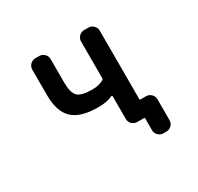

<svg xmlns="http://www.w3.org/2000/svg" viewBox="-184 -973 1367 1328"><g transform="rotate(-30 500.0 -308.5)"><path d="M582 -261.7Q582 -263.7 580.1 -265.1Q578.1 -266.6 575.2 -265.6Q530.3 -243.2 459 -243.2Q319.3 -243.2 255.9 -302.2Q192.4 -361.3 192.4 -494.1V-697.3Q192.4 -720.7 209.5 -737.8Q226.6 -754.9 250 -754.9H281.2Q304.7 -754.9 321.8 -737.8Q338.9 -720.7 338.9 -697.3V-510.7Q338.9 -427.7 368.2 -398.9Q397.5 -370.1 485.4 -370.1Q537.1 -370.1 575.2 -391.6Q582 -395.5 582 -402.3V-697.3Q582 -720.7 599.1 -737.8Q616.2 -754.9 639.6 -754.9H673.8Q697.3 -754.9 714.4 -737.8Q731.4 -720.7 731.4 -697.3V-152.3Q731.4 -144.5 738.3 -144.5H782.2Q805.7 -144.5 822.8 -127.4Q839.8 -110.4 839.8 -86.9V80.1Q839.8 103.5 822.8 120.6Q805.7 137.7 782.2 137.7H757.8Q734.4 137.7 717.3 120.6Q700.2 103.5 700.2 80.1V-13.7Q700.2 -20.5 693.4 -20.5H678.7H639.6Q616.2 -20.5 599.1 -37.6Q582 -54.7 582 -78.1Z"/></g></svg>

Font: Gen Jyuu Gothic Monospace Bold
Style: Bold
Weight: 700
Designer: [Source Han Sans]
Ryoko NISHIZUKA  (kana & ideographs); Paul D. Hunt (Latin, Greek & Cyrillic); Wenlong ZHANG  (bopomofo
Version: Version 1.002.20150607